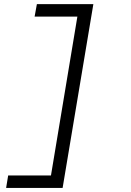

<svg xmlns="http://www.w3.org/2000/svg" viewBox="-20 -780 640 938"><path d="M160.2 -759.9 149.1 -698.9H358L229 77.1H19.9L9.9 138.1H285.9L436.1 -759.9Z"/></svg>

Font: Margiela Mono Italic Italic
Style: Regular
Weight: 400
Designer: Mike Abbink, Paul van der Laan, Pieter van Rosmalen
Foundry: Bold Monday
Version: Version 2.003 2021